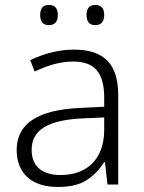

<svg xmlns="http://www.w3.org/2000/svg" viewBox="-20 -740 576 770"><path d="M141.1 -680.2C141.1 -652.8 152.8 -639.2 175.8 -639.2C199.7 -639.2 211.9 -652.8 211.9 -680.2C211.9 -707 199.7 -720.2 175.8 -720.2C152.8 -720.2 141.1 -707 141.1 -680.2ZM327.1 -680.2C327.1 -652.8 338.9 -639.2 361.8 -639.2C385.7 -639.2 397.9 -652.8 397.9 -680.2C397.9 -707 385.7 -720.2 361.8 -720.2C338.9 -720.2 327.1 -707 327.1 -680.2ZM275.9 -541C211.9 -541 151.9 -522.9 101.1 -499L119.1 -453.1C169.9 -477.1 219.2 -493.2 273.9 -493.2C355.5 -493.2 397.9 -452.6 397.9 -349.1V-312L300.8 -307.1C135.3 -299.8 46.9 -246.1 46.9 -139.2C46.9 -43 108.9 9.8 211.9 9.8C261.2 9.8 299.8 0.5 327.6 -17.6C355.5 -35.6 378.9 -60.1 397.9 -89.8H400.9L411.1 0H454.1V-357.9C454.1 -484.9 396.5 -541 275.9 -541ZM397.9 -269V-216.8C396.5 -105 333 -38.1 222.2 -38.1C149.9 -38.1 106.9 -72.3 106.9 -139.2C106.9 -219.2 171.9 -257.8 308.1 -265.1Z"/></svg>

Font: Noto Reveo Sans
Style: Regular
Weight: 300
Designer: Monotype Design Team
Foundry: Monotype Imaging Inc.
Version: Version 2.007